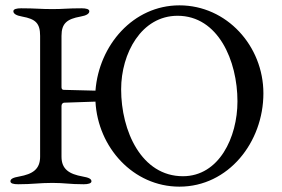

<svg xmlns="http://www.w3.org/2000/svg" viewBox="-20 -684 1055 718"><path d="M644 -625C796 -625 868 -457 868 -305C868 -170 799 -25 664 -25C509 -25 433 -194 433 -350C433 -485 509 -625 644 -625ZM48 5C102 5 126 0 176 0C222 0 239 5 293 5C309 5 322 2 322 -6C322 -15 312 -20 289 -24C239 -33 210 -51 210 -98V-288C210 -295 215 -300 220 -300L337 -304C346 -133 478 14 651 14C834 14 965 -152 965 -335C965 -512 828 -664 651 -664C478 -664 350 -515 337 -345L218 -348C212 -348 210 -353 210 -358V-550C210 -597 231 -613 281 -622C304 -626 314 -633 314 -642C314 -650 302 -653 285 -653C231 -653 219 -650 176 -650C130 -650 113 -653 59 -653C42 -653 30 -650 30 -642C30 -633 40 -626 63 -622C113 -613 130 -597 130 -550V-98C130 -51 102 -33 52 -24C29 -20 19 -15 19 -6C19 2 30 5 48 5Z"/></svg>

Font: EB Garamond SC 08
Style: Regular
Weight: 400
Version: Version 0.016